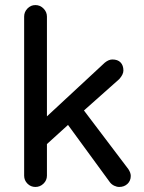

<svg xmlns="http://www.w3.org/2000/svg" viewBox="-20 -739 572 765"><path d="M76.2 -39.1V-672.9Q76.2 -691.4 89.4 -705.1Q102.5 -718.8 121.1 -718.8Q139.6 -718.8 153.3 -705.1Q167 -691.4 167 -672.9V-275.4L397.5 -489.3Q413.1 -502 427.7 -502Q449.2 -502 460.4 -490.2Q471.7 -478.5 471.7 -458Q471.7 -442.4 455.1 -423.8L314.5 -298.8L491.2 -65.4Q501 -50.8 501 -38.1Q501 -18.6 487.8 -6.3Q474.6 5.9 455.1 5.9Q445.3 5.9 435.1 1Q424.8 -3.9 418 -12.7L251 -241.2L167 -165V-39.1Q167 -20.5 153.3 -7.3Q139.6 5.9 121.1 5.9Q102.5 5.9 89.4 -7.3Q76.2 -20.5 76.2 -39.1Z"/></svg>

Font: jf-openhuninn-2.0
Style: Regular
Weight: 400
Designer: [Kosugi Maru]
Designed by MOTOYA      

[Varela Round]
Joe Prince (Latin component); Avraham Cornfeld (Hebrew component)
Foundry: justfont CO.,LTD.
Version: 2.0